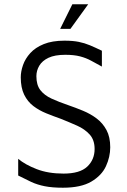

<svg xmlns="http://www.w3.org/2000/svg" viewBox="-20 -867 595 897"><path d="M274 10Q224 10 189 3Q154 -4 126 -17Q98 -30 65 -47V-125Q97 -98 151 -77Q205 -56 277 -56Q353 -56 387.5 -88.5Q422 -121 422 -171Q422 -213 399 -238.5Q376 -264 340 -280Q304 -296 264 -312Q230 -324 196.5 -337.5Q163 -351 136 -371.5Q109 -392 93 -424.5Q77 -457 77 -506Q77 -533 87.5 -563Q98 -593 121.5 -619Q145 -645 184.5 -661Q224 -677 281 -677Q320 -677 347.5 -671.5Q375 -666 400 -655.5Q425 -645 456 -630V-556Q430 -570 406.5 -583Q383 -596 354.5 -603.5Q326 -611 285 -611Q236 -611 206.5 -597Q177 -583 163.5 -560Q150 -537 150 -511Q150 -470 168.5 -446Q187 -422 220.5 -406.5Q254 -391 298 -376Q333 -364 368 -349.5Q403 -335 431.5 -313.5Q460 -292 477.5 -259.5Q495 -227 495 -179Q495 -134 475 -90.5Q455 -47 406.5 -18.5Q358 10 274 10ZM261 -732 318 -847H392L309 -732Z"/></svg>

Font: Maven Pro VF Beta
Style: Regular
Weight: 400
Designer: Joe Prince
Foundry: Joe Prince
Version: Version 2.002